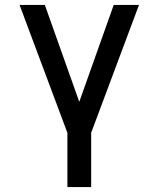

<svg xmlns="http://www.w3.org/2000/svg" viewBox="-20 -540 640 775"><path d="M252 215V-4L59 -520H161L300 -129L439 -520H541L348 -4V215Z"/></svg>

Font: Iosevka Medium Extended
Style: Regular
Weight: 500
Width: 7
Monospace: yes
Designer: Belleve Invis
Foundry: Belleve Invis
Version: Version 32.5.0; ttfautohint (v1.8.4)